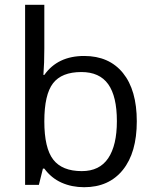

<svg xmlns="http://www.w3.org/2000/svg" viewBox="-20 -780 653 810"><path d="M335 -543.9Q440.4 -543.9 498.8 -471.9Q557.1 -399.9 557.1 -268.1Q557.1 -136.2 498.3 -63.2Q439.5 9.8 335 9.8Q282.7 9.8 239.5 -9.5Q196.3 -28.8 167 -68.8H161.1L144 0H85.9V-759.8H167V-575.2Q167 -513.2 163.1 -463.9H167Q223.6 -543.9 335 -543.9ZM323.2 -476.1Q240.2 -476.1 203.6 -428.5Q167 -380.9 167 -268.1Q167 -155.3 204.6 -106.7Q242.2 -58.1 325.2 -58.1Q399.9 -58.1 436.5 -112.5Q473.1 -167 473.1 -269Q473.1 -373.5 436.5 -424.8Q399.9 -476.1 323.2 -476.1Z"/></svg>

Font: f04975060
Style: Regular
Weight: 400
Foundry: Ascender Corporation
Version: Version 1.10